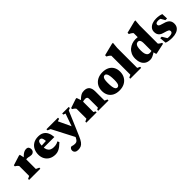

<svg xmlns="http://www.w3.org/2000/svg" viewBox="230 -2065 3670 3670"><g transform="rotate(-45 2065.0 -230.0)"><path d="M405 -460Q442.5 -460 458 -438.5Q473.5 -417 473.5 -388Q473.5 -346 449.5 -325.2Q425.5 -304.5 401 -304.5Q373.5 -304.5 356.5 -308.2Q339.5 -312 324.8 -315.8Q310 -319.5 290 -319.5Q278 -319.5 268.2 -317.2Q258.5 -315 249.5 -310Q240.5 -305 230 -296.5L217.5 -327.5Q246.5 -364 271 -389.2Q295.5 -414.5 317.8 -430Q340 -445.5 361.5 -452.8Q383 -460 405 -460ZM265.5 -356V-57L330.5 -27.5V0H26.5V-27.5L81 -53V-321.5Q72.5 -334 62.8 -343.5Q53 -353 41.8 -361.2Q30.5 -369.5 17.5 -376.5V-403L216.5 -465.5H240.5Z M734.5 -465.5Q802 -465.5 847.5 -439.2Q893 -413 918 -362.5Q943 -312 948.5 -238.5H613V-291L857.5 -303.5L781 -271.5Q780.5 -319 774 -347.8Q767.5 -376.5 754.2 -389.8Q741 -403 720.5 -403Q703.5 -403 689.8 -392.5Q676 -382 668 -352.8Q660 -323.5 660 -266.5Q660 -212.5 677.2 -177.2Q694.5 -142 727 -124.8Q759.5 -107.5 805 -107.5Q829.5 -107.5 850 -110.2Q870.5 -113 890 -119.8Q909.5 -126.5 930.5 -138.5L947 -101Q913.5 -68 879 -41.5Q844.5 -15 807.8 0Q771 15 730.5 15Q656 15 602.5 -15Q549 -45 520.2 -97.5Q491.5 -150 491.5 -217.5Q491.5 -286.5 519 -342.8Q546.5 -399 600.8 -432.2Q655 -465.5 734.5 -465.5Z M1348.5 -103.5 1254 85 1004.5 -396 945.5 -421.5V-450.5H1258V-420.5L1207.5 -403.5ZM1095.5 259.5Q1053.5 259.5 1028.8 239.2Q1004 219 1004 183Q1004 163.5 1012 149.2Q1020 135 1030.5 127Q1041 119 1049 119Q1058 119 1069.2 122.5Q1080.5 126 1095.8 129.8Q1111 133.5 1133 133.5Q1154.5 133.5 1170.2 127.8Q1186 122 1199.5 106.5Q1213 91 1228 62L1280.5 -40.5L1306.5 -94L1416 -404.5L1371.5 -420.5V-450.5H1549V-420.5L1502 -403L1293.5 85.5Q1263.5 156.5 1235 194Q1206.5 231.5 1173.5 245.5Q1140.5 259.5 1095.5 259.5Z M1813.5 -356V-48L1852 -27.5V0H1574.5V-27.5L1629 -53V-321.5Q1616.5 -339.5 1601.2 -352Q1586 -364.5 1565 -376.5V-403L1752.5 -465.5H1776.5ZM1895 -27.5 1933.5 -48V-285.5Q1933.5 -305 1927.8 -316.5Q1922 -328 1909 -333.2Q1896 -338.5 1875 -338.5Q1851.5 -338.5 1831 -333.5Q1810.5 -328.5 1793.5 -319.5L1774.5 -348Q1813 -387.5 1841.2 -411Q1869.5 -434.5 1891.5 -446.2Q1913.5 -458 1933.5 -461.8Q1953.5 -465.5 1975.5 -465.5Q2048 -465.5 2083 -424.2Q2118 -383 2118 -300.5V-53L2173.5 -27.5V0H1895Z M2469 -55Q2489 -55 2503 -68.2Q2517 -81.5 2524.5 -113Q2532 -144.5 2532 -201Q2532 -266 2524.8 -309.2Q2517.5 -352.5 2502.5 -374Q2487.5 -395.5 2463 -395.5Q2443.5 -395.5 2429.2 -382.2Q2415 -369 2407.5 -337.2Q2400 -305.5 2400 -249.5Q2400 -184.5 2407 -141.2Q2414 -98 2429.2 -76.5Q2444.5 -55 2469 -55ZM2460 15Q2381 15 2325.2 -14Q2269.5 -43 2240.2 -95.5Q2211 -148 2211 -218.5Q2211 -292 2243.2 -347.5Q2275.5 -403 2334.2 -434.2Q2393 -465.5 2472 -465.5Q2551 -465.5 2606.8 -436.5Q2662.5 -407.5 2691.8 -355.2Q2721 -303 2721 -232Q2721 -159 2688.5 -103Q2656 -47 2597.5 -16Q2539 15 2460 15Z M3001.5 -53 3056 -27.5V0H2762.5V-27.5L2817 -53V-567Q2809 -577 2798.2 -586.2Q2787.5 -595.5 2773 -604.5Q2758.5 -613.5 2739 -623.5V-658L2986.5 -720H3013L3001.5 -593.5Z M3424 -308.5Q3424 -349 3409.2 -373.5Q3394.5 -398 3365 -398Q3340.5 -398 3322.2 -383.2Q3304 -368.5 3294.5 -333.5Q3285 -298.5 3285 -239Q3285 -184 3295.5 -149.5Q3306 -115 3326 -99Q3346 -83 3374.5 -83Q3390 -83 3410 -86.8Q3430 -90.5 3447.5 -100V-52Q3417.5 -32 3394.5 -19Q3371.5 -6 3353.5 1.5Q3335.5 9 3320 12Q3304.5 15 3290 15Q3227 15 3184.2 -12.5Q3141.5 -40 3120 -89.2Q3098.5 -138.5 3098.5 -203.5Q3098.5 -268.5 3121 -317.5Q3143.5 -366.5 3182 -399.2Q3220.5 -432 3268.5 -448.8Q3316.5 -465.5 3367.5 -465.5Q3397.5 -465.5 3423.8 -461.2Q3450 -457 3477.5 -448.2Q3505 -439.5 3538.5 -424.5H3424V-571Q3415.5 -581 3404.5 -589.8Q3393.5 -598.5 3379 -606.8Q3364.5 -615 3346 -623.5V-658L3593 -720H3619.5L3608.5 -593.5V-102.5Q3614.5 -96.5 3622.2 -89.8Q3630 -83 3638.8 -77Q3647.5 -71 3657 -65.5Q3666.5 -60 3677 -55.5V-30L3469 15H3447.5L3424 -73Z M3921 -465.5Q3968.5 -465.5 4001.2 -459.5Q4034 -453.5 4068.5 -441L4073.5 -317.5H4028.5L3959.5 -436.5L4008 -390.5Q3988 -400.5 3966.8 -405.5Q3945.5 -410.5 3928.5 -410.5Q3890.5 -410.5 3872.2 -399.5Q3854 -388.5 3854 -367.5Q3854 -353.5 3861 -342.8Q3868 -332 3891.5 -321.5Q3915 -311 3965 -298Q4002.5 -288.5 4028.8 -274.5Q4055 -260.5 4071.5 -242Q4088 -223.5 4095.8 -200Q4103.5 -176.5 4103.5 -148Q4103.5 -93.5 4075.5 -57.5Q4047.5 -21.5 3997.8 -3.2Q3948 15 3882 15Q3838.5 15 3798 8.8Q3757.5 2.5 3726.5 -9.5L3714 -143.5H3754L3833 -11.5L3757 -58Q3773.5 -52.5 3791.2 -49Q3809 -45.5 3826.8 -44Q3844.5 -42.5 3860.5 -42.5Q3905 -42.5 3929 -55.8Q3953 -69 3953 -97.5Q3953 -109 3948.2 -118.2Q3943.5 -127.5 3931 -135Q3918.5 -142.5 3895.8 -150.5Q3873 -158.5 3837 -168Q3789 -180 3762.2 -201Q3735.5 -222 3724.8 -250Q3714 -278 3714 -310Q3714 -361 3742 -395.5Q3770 -430 3817 -447.8Q3864 -465.5 3921 -465.5Z"/></g></svg>

Font: Newsreader 16pt 16pt ExtraBold
Style: Regular
Weight: 800
Version: Version 1.003